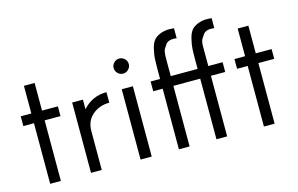

<svg xmlns="http://www.w3.org/2000/svg" viewBox="-90 -938 1798 1160"><g transform="rotate(-15 809.5 -358.0)"><path d="M262.2 -378.9H163.1V0H96.2V-378.9H29.8V-439.9H96.2V-612.8H163.1V-439.9H262.2Z M418.9 -439.9V-379.9Q478 -446.8 567.9 -446.8V-380.9Q505.9 -380.9 462.4 -344Q418.9 -307.1 418.9 -243.2V0H351.6V-439.9Z M661.6 0V-439.9H731.4V0ZM728.3 -543Q714.4 -528.8 694.8 -528.8Q675.3 -528.8 661.4 -543Q647.5 -557.1 647.5 -576.2Q647.5 -595.2 661.4 -609.1Q675.3 -623 694.8 -623Q714.4 -623 728.3 -609.1Q742.2 -595.2 742.2 -576.2Q742.2 -557.1 728.3 -543Z M1203.1 -566.4V-439.9H1292.5V-378.9H1203.1V0H1136.2V-378.9H968.3V0H901.4V-378.9H842.3V-439.9H901.4V-500Q901.4 -542 902.8 -566.9Q904.3 -591.8 912.6 -627Q920.9 -662.1 937 -680.2Q953.1 -698.2 985.4 -709Q1017.6 -719.7 1062 -713.9V-651.9Q1013.7 -658.2 995.1 -635.7Q985.8 -623 977.1 -608.9Q968.3 -594.7 968.3 -548.3V-439.9H1136.2V-500Q1136.2 -542 1137.7 -566.9Q1139.2 -591.8 1147.9 -627Q1156.2 -662.1 1172.4 -680.2Q1188 -698.2 1220.2 -709Q1252.4 -719.7 1297.4 -713.9V-651.9Q1248 -658.2 1230.5 -635.7Q1220.7 -623 1211.9 -608.4Q1203.1 -593.8 1203.1 -566.4Z M1599.1 -378.9H1500V0H1433.1V-378.9H1366.7V-439.9H1433.1V-612.8H1500V-439.9H1599.1Z"/></g></svg>

Font: Arcon-Regular
Style: Regular
Weight: 400
Designer: M. Zarth
Foundry: martin zarth - visuelle & digitale kommunikation
Version: Version 1.131;PS 001.131;hotconv 1.0.70;makeotf.lib2.5.58329